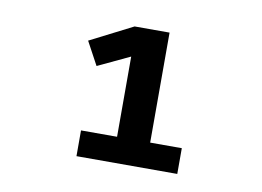

<svg xmlns="http://www.w3.org/2000/svg" viewBox="-51 -770 701 514"><g transform="rotate(10 300.0 -513.5)"><path d="M184 -329V-399H282V-617L195 -576L161 -639L277 -698H372V-399H458V-329Z"/></g></svg>

Font: IBM Plex Mono SemiBold
Style: Regular
Weight: 600
Monospace: yes
Designer: Mike Abbink, Paul van der Laan, Pieter van Rosmalen
Foundry: Bold Monday
Version: Version 2.3